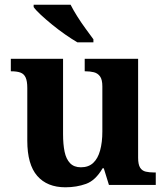

<svg xmlns="http://www.w3.org/2000/svg" viewBox="-20 -786 707 816"><path d="M258 10Q180.4 10 138.2 -38.5Q96 -87 96 -188V-412Q96 -441 89 -456.5Q82 -472 67 -477.5Q52 -483 28 -483H26V-536H248V-216Q248 -172.6 254.5 -141.3Q261 -110 277.8 -92.5Q294.6 -75 323.8 -75Q356 -75 376 -93.5Q396 -112 405.5 -146.7Q415 -181.4 415 -227V-419Q415 -447.9 405 -461.5Q395 -475 378.8 -479Q362.7 -483 342.6 -483H340V-536H567V-115.6Q567 -87 575.5 -73.5Q584 -60 599.7 -56.5Q615.4 -53 634 -53H642V0H443L421 -71H416.1Q386 -19 345.5 -4.5Q305 10 258 10ZM309 -606Q285 -620 257 -639.5Q229 -659 202 -681Q175 -703 153.5 -723Q132 -743 123 -756V-766H280Q291 -744 308 -717Q325 -690 344 -664Q363 -638 377 -619V-606Z"/></svg>

Font: Noto Serif Thai
Style: Regular
Weight: 400
Designer: Monotype Design Team
Foundry: Monotype Imaging Inc.
Version: Version 2.001